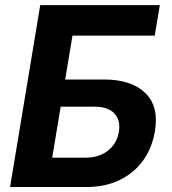

<svg xmlns="http://www.w3.org/2000/svg" viewBox="-20 -748 687 768"><path d="M20.3 0 140.9 -727.5H619.3L599 -605.7H269.9L240.7 -430H396.1Q505.3 -430 560.9 -376.3Q616.5 -322.6 599.6 -222.8Q588.1 -154.5 551.3 -104.4Q514.4 -54.4 457.1 -27.2Q399.9 0 326.7 0ZM188.8 -117.4H322.9Q376.2 -117.4 412 -145.5Q447.7 -173.6 455.6 -221.4Q463 -266.2 438 -293.7Q413.1 -321.2 358.5 -321.2H222.7Z"/></svg>

Font: Adwaita Sans
Style: Italic
Weight: 400
Italic angle: -9.39999°
Designer: Rasmus Andersson
Foundry: rsms
Version: Version 4.001;git-9221beed3